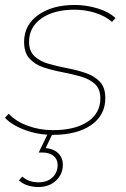

<svg xmlns="http://www.w3.org/2000/svg" viewBox="-23 -540 506 773"><path d="M189 3Q131 3 78 -16.5Q25 -36 -3 -66L12 -82Q41 -51 89 -33.5Q137 -16 190 -16Q279 -16 330 -50Q381 -84 381 -144Q381 -182 359 -202Q337 -222 302 -232Q267 -242 227.5 -249.5Q188 -257 153 -268.5Q118 -280 96 -304Q74 -328 74 -371Q74 -439 130.5 -479.5Q187 -520 278 -520Q325 -520 370.5 -506Q416 -492 442 -467L428 -452Q400 -476 360 -488.5Q320 -501 277 -501Q194 -501 144 -466Q94 -431 94 -372Q94 -334 116 -313.5Q138 -293 173 -283Q208 -273 247.5 -265.5Q287 -258 322 -246Q357 -234 379 -211Q401 -188 401 -145Q401 -76 344 -36.5Q287 3 189 3ZM131 213Q109 213 88.5 206.5Q68 200 53 186L67 171Q92 194 132 194Q167 194 188 174.5Q209 155 209 124Q209 101 192.5 87.5Q176 74 147 74H133L171 -5H190L161 56Q193 59 211.5 77Q230 95 230 124Q230 161 202.5 187Q175 213 131 213Z"/></svg>

Font: Montserrat Thin
Style: Italic
Weight: 100
Italic angle: -11.3°
Designer: Julieta Ulanovsky
Foundry: Julieta Ulanovsky
Version: Version 9.000; ttfautohint (v1.8.4.7-5d5b)